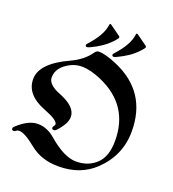

<svg xmlns="http://www.w3.org/2000/svg" viewBox="-161 -1023 1054 1168"><g transform="rotate(20 365.5 -439.0)"><path d="M8.3 0ZM427.7 -730Q427.7 -733.4 432.6 -738.8Q511.7 -824.7 519 -892.1Q520 -900.4 524.9 -900.4Q527.8 -900.4 532.2 -897L598.1 -849.6Q603 -846.2 603 -842Q603 -837.9 600.1 -834Q560.1 -780.8 492.2 -743.2Q448.7 -719.2 438.5 -719.2Q427.7 -719.2 427.7 -730ZM255.4 -730Q255.4 -733.4 260.3 -738.8Q339.4 -824.7 346.7 -892.1Q347.7 -900.4 352.5 -900.4Q355.5 -900.4 359.9 -897L425.8 -849.6Q430.7 -846.2 430.7 -842Q430.7 -837.9 427.7 -834Q387.7 -780.8 319.8 -743.2Q276.4 -719.2 266.1 -719.2Q255.4 -719.2 255.4 -730ZM8.3 -99.1Q8.3 -106 16.1 -113.3Q85.9 -178.2 146.2 -178.2Q206.5 -178.2 258.8 -132.8Q363.3 -42.5 440.4 -42.5Q519 -42.5 570.6 -91.1Q622.1 -139.6 622.1 -242.2Q622.1 -472.2 406.7 -565.9Q334 -597.7 278.3 -597.7Q243.7 -597.7 210.9 -582.5Q127.4 -542 127.4 -473.1Q127.4 -426.8 209 -395Q319.3 -351.6 319.3 -286.1Q319.3 -241.7 264.6 -183.6Q257.3 -175.8 249 -175.8Q235.8 -175.8 235.8 -187.5Q235.8 -193.8 241.5 -200Q247.1 -206.1 247.1 -211.9Q247.1 -238.3 154.3 -273.9Q24.9 -323.7 24.9 -425.5Q24.9 -527.3 198.2 -606.9Q277.3 -643.1 318.4 -702.1Q329.6 -718.3 344.7 -718.3Q388.2 -718.3 466.3 -684.6Q697.8 -584 697.8 -330.6Q697.8 -173.3 582 -64Q491.7 22 349.6 22Q239.3 22 164.3 -39.1Q89.4 -100.1 54.2 -100.1Q42.5 -100.1 35.4 -93.8Q28.3 -87.4 21.5 -87.4Q8.3 -87.4 8.3 -99.1Z"/></g></svg>

Font: UnifrakturMaguntia
Style: Book
Weight: 400
Designer: j. 'mach' wust, Gerrit Ansmann, Georg Duffner, based on a font by Peter Wiegel, original typeface by Carl Albert Fahrenw
Version: Version 2017-03-19